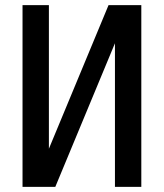

<svg xmlns="http://www.w3.org/2000/svg" viewBox="-20 -730 640 750"><path d="M532 0H429V-561L196 0H68V-710H171V-149L404 -710H532Z"/></svg>

Font: Geist Mono Medium
Style: Regular
Weight: 500
Monospace: yes
Designer: Basement.studio, Andrés Briganti, Mateo Zaragoza
Foundry: Basement.studio, Vercel, Andrés Briganti, Guido Ferreyra, Mateo Zaragoza
Version: Version 1.500; ttfautohint (v1.8.4.7-5d5b)